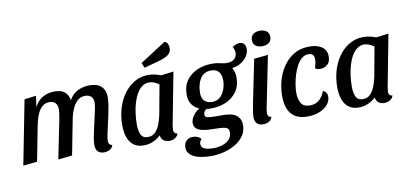

<svg xmlns="http://www.w3.org/2000/svg" viewBox="-83 -1055 3279 1539"><g transform="rotate(-10 1556.0 -285.5)"><path d="M686 20Q655 20 636.5 2.5Q618 -15 618 -55Q618 -77 624.5 -112Q631 -147 640 -186.5Q649 -226 658 -265.5Q667 -305 673.5 -336.5Q680 -368 680 -385Q680 -418 662.5 -435.5Q645 -453 614 -453Q583 -453 560.5 -437Q538 -421 522.5 -395Q507 -369 497 -338.5Q487 -308 482 -278L428 0L314 12L365 -241Q368 -255 372 -274Q376 -293 379.5 -313Q383 -333 385.5 -351.5Q388 -370 388 -384Q388 -417 371.5 -435Q355 -453 324 -453Q293 -453 271.5 -437.5Q250 -422 235.5 -396.5Q221 -371 212 -340.5Q203 -310 197 -278L143 0L29 12L131 -510L226 -522L214 -432Q240 -483 282 -506.5Q324 -530 378 -530Q431 -530 459 -507.5Q487 -485 496 -439Q523 -488 568 -509Q613 -530 663 -530Q727 -530 759 -498.5Q791 -467 791 -410Q791 -382 785 -345Q779 -308 770 -266.5Q761 -225 752 -186Q743 -147 736.5 -115Q730 -83 730 -65Q730 -51 736 -40.5Q742 -30 760 -28Q754 -3 732.5 8.5Q711 20 686 20Z M1009 20Q958 20 926.5 -4.5Q895 -29 880.5 -71.5Q866 -114 866 -169Q866 -243 886 -308.5Q906 -374 943.5 -424Q981 -474 1031 -502Q1081 -530 1141 -530Q1190 -530 1244 -509L1345 -522L1265 -104Q1264 -95 1262 -83Q1260 -71 1260 -62Q1260 -47 1267.5 -38Q1275 -29 1291 -28Q1286 -11 1274.5 -0.5Q1263 10 1248.5 15Q1234 20 1216 20Q1189 20 1170 5.5Q1151 -9 1148 -37Q1122 -12 1086.5 4Q1051 20 1009 20ZM1053 -40Q1091 -40 1114.5 -65Q1138 -90 1152 -127.5Q1166 -165 1173 -200L1217 -439Q1197 -455 1175.5 -462.5Q1154 -470 1136 -470Q1105 -470 1080.5 -452Q1056 -434 1037.5 -403Q1019 -372 1006.5 -331Q994 -290 988 -243.5Q982 -197 982 -150Q982 -104 997 -72Q1012 -40 1053 -40ZM1122 -592 1105 -633 1316 -769Q1334 -763 1341 -746.5Q1348 -730 1348 -713Q1348 -685 1331.5 -668Q1315 -651 1289 -640.5Q1263 -630 1234 -622Z M1530 198Q1489 198 1453 192.5Q1417 187 1390 174Q1363 161 1348 141.5Q1333 122 1333 94Q1334 61 1353 41Q1372 21 1407 21Q1427 21 1444 28Q1461 35 1474 50Q1466 56 1461 65.5Q1456 75 1456 88Q1456 115 1481.5 127Q1507 139 1558 139Q1592 139 1626.5 128.5Q1661 118 1683.5 95Q1706 72 1706 35Q1707 2 1674.5 -5.5Q1642 -13 1568 -13Q1524 -13 1491.5 -20.5Q1459 -28 1442 -44.5Q1425 -61 1425 -89Q1426 -118 1446 -146.5Q1466 -175 1497 -194Q1459 -211 1438 -242Q1417 -273 1417 -319Q1417 -389 1450 -435.5Q1483 -482 1538.5 -506Q1594 -530 1659 -530Q1689 -530 1709 -526Q1729 -522 1745 -518.5Q1761 -515 1778 -515Q1822 -515 1842 -535.5Q1862 -556 1862 -585Q1862 -608 1847 -632Q1860 -642 1875 -648.5Q1890 -655 1906 -655Q1929 -655 1942 -639.5Q1955 -624 1955 -600Q1955 -569 1937 -540.5Q1919 -512 1887 -492.5Q1855 -473 1814 -467Q1824 -451 1829.5 -431Q1835 -411 1835 -387Q1835 -321 1802.5 -274Q1770 -227 1715 -202.5Q1660 -178 1592 -178Q1582 -178 1572.5 -178.5Q1563 -179 1553 -180Q1543 -173 1536 -163.5Q1529 -154 1529 -139Q1529 -118 1552 -113.5Q1575 -109 1621 -109H1677Q1753 -109 1786.5 -80.5Q1820 -52 1820 -3Q1820 47 1793.5 84.5Q1767 122 1724.5 147Q1682 172 1630.5 185Q1579 198 1530 198ZM1609 -228Q1651 -228 1676.5 -253Q1702 -278 1714 -314.5Q1726 -351 1726 -386Q1726 -426 1706 -452Q1686 -478 1643 -478Q1611 -478 1588.5 -464.5Q1566 -451 1552 -427.5Q1538 -404 1531.5 -374Q1525 -344 1525 -313Q1525 -273 1547 -250.5Q1569 -228 1609 -228Z M1981 20Q1949 20 1931 2Q1913 -16 1913 -48Q1913 -60 1915 -77Q1917 -94 1920 -112.5Q1923 -131 1926.5 -147.5Q1930 -164 1932 -176L2000 -510L2114 -522L2030 -104Q2029 -96 2027 -83.5Q2025 -71 2025 -62Q2025 -47 2032.5 -38Q2040 -29 2055 -28Q2049 -3 2027.5 8.5Q2006 20 1981 20ZM2082 -598Q2050 -598 2029 -613.5Q2008 -629 2008 -660Q2008 -693 2030 -708.5Q2052 -724 2084 -724Q2116 -724 2137 -708.5Q2158 -693 2158 -662Q2158 -629 2136 -613.5Q2114 -598 2082 -598Z M2342 20Q2255 20 2212 -29.5Q2169 -79 2169 -178Q2169 -243 2187 -305.5Q2205 -368 2240.5 -418.5Q2276 -469 2328.5 -499.5Q2381 -530 2452 -530Q2493 -530 2524.5 -518.5Q2556 -507 2574 -484Q2592 -461 2592 -425Q2592 -380 2566 -359Q2540 -338 2508 -338Q2499 -338 2486.5 -340.5Q2474 -343 2467 -352Q2472 -367 2476.5 -386.5Q2481 -406 2481 -420Q2481 -445 2469.5 -458Q2458 -471 2434 -471Q2404 -471 2380 -451Q2356 -431 2338.5 -398.5Q2321 -366 2309 -327Q2297 -288 2291 -250Q2285 -212 2285 -182Q2285 -133 2304.5 -98.5Q2324 -64 2376 -64Q2422 -64 2453 -91Q2484 -118 2497 -160Q2516 -154 2524 -140.5Q2532 -127 2532 -108Q2532 -73 2507.5 -44Q2483 -15 2440 2.5Q2397 20 2342 20Z M2759 20Q2708 20 2676.5 -4.5Q2645 -29 2630.5 -71.5Q2616 -114 2616 -169Q2616 -243 2636 -308.5Q2656 -374 2693.5 -424Q2731 -474 2781 -502Q2831 -530 2891 -530Q2940 -530 2994 -509L3095 -522L3015 -104Q3014 -95 3012 -83Q3010 -71 3010 -62Q3010 -47 3017.5 -38Q3025 -29 3041 -28Q3036 -11 3024.5 -0.5Q3013 10 2998.5 15Q2984 20 2966 20Q2939 20 2920 5.5Q2901 -9 2898 -37Q2872 -12 2836.5 4Q2801 20 2759 20ZM2803 -40Q2841 -40 2864.5 -65Q2888 -90 2902 -127.5Q2916 -165 2923 -200L2967 -439Q2947 -455 2925.5 -462.5Q2904 -470 2886 -470Q2855 -470 2830.5 -452Q2806 -434 2787.5 -403Q2769 -372 2756.5 -331Q2744 -290 2738 -243.5Q2732 -197 2732 -150Q2732 -104 2747 -72Q2762 -40 2803 -40Z"/></g></svg>

Font: Sansita Swashed Light
Style: Regular
Weight: 400
Version: Version 1.003